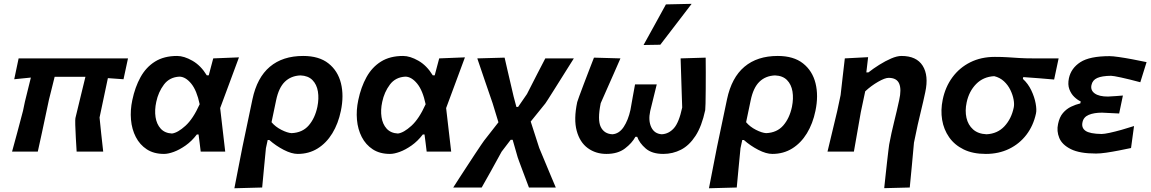

<svg xmlns="http://www.w3.org/2000/svg" viewBox="-20 -810 6150 1026"><path d="M44.5 0Q59 -53 72.8 -104Q86.5 -155 103 -218L113 -266Q122.5 -304 130.2 -335.8Q138 -367.5 145 -395.5L56 -386.5L79.5 -498H664L640 -386.5Q619.5 -388 598.5 -389.5Q577.5 -391 556.5 -392.5L512 -182Q516 -141 521 -94.5Q526 -48 531.5 0H389.5Q387.5 -34.5 385.2 -73.5Q383 -112.5 382.2 -142.2Q381.5 -172 383 -179Q398 -242 410.5 -292.8Q423 -343.5 436.5 -399.5H272Q264.5 -369.5 257 -339Q249.5 -308.5 241.5 -277L227.5 -211Q215.5 -153.5 204.5 -102.8Q193.5 -52 182 0Z M856.5 12.5Q802 12.5 764.5 -12Q727 -36.5 705.8 -77.8Q684.5 -119 680 -170.2Q675.5 -221.5 687 -275Q701.5 -344.5 731 -397.8Q760.5 -451 808.5 -481Q856.5 -511 926.5 -511Q963.5 -511 1008.2 -485.5Q1053 -460 1085 -407.5H1095.5Q1101.5 -431.5 1108 -454.8Q1114.5 -478 1119.5 -498L1257 -503.5Q1232 -436 1206 -365.8Q1180 -295.5 1156.5 -232.5Q1163.5 -174 1170 -115.8Q1176.5 -57.5 1183.5 0H1052.5Q1050 -22.5 1047 -45.2Q1044 -68 1041 -91.5H1032Q1004.5 -55.5 971.8 -32.5Q939 -9.5 908.8 1.5Q878.5 12.5 856.5 12.5ZM899 -96.5Q930 -100.5 971 -137.8Q1012 -175 1047 -253Q1031.5 -327 1001.8 -363.2Q972 -399.5 939.5 -400.5Q886 -398 856 -358Q826 -318 815 -265.5Q805.5 -222 811.2 -184.2Q817 -146.5 838.8 -122.5Q860.5 -98.5 899 -96.5Z M1232.5 196Q1243 142 1253.2 89.5Q1263.5 37 1275.5 -24.5L1329 -279.5Q1353.5 -395.5 1422 -453.2Q1490.5 -511 1600 -511Q1685 -511 1735.2 -471.2Q1785.5 -431.5 1802 -365Q1818.5 -298.5 1801.5 -217.5Q1787.5 -149.5 1755.8 -97.5Q1724 -45.5 1677.2 -16.5Q1630.5 12.5 1571 12.5Q1538.5 12.5 1496.2 -9.2Q1454 -31 1419 -62H1410.5L1401 -18Q1395.5 37.5 1390.8 87.5Q1386 137.5 1381 192ZM1538 -98.5Q1596 -101 1629.5 -139.5Q1663 -178 1676 -239Q1685 -283.5 1678.8 -321.2Q1672.5 -359 1649.5 -382.2Q1626.5 -405.5 1585.5 -407Q1535 -405 1502.2 -373.2Q1469.5 -341.5 1455.5 -274L1431 -157Q1451.5 -132.5 1483.5 -116.2Q1515.5 -100 1538 -98.5Z M2064 12.5Q2009.5 12.5 1972 -12Q1934.5 -36.5 1913.2 -77.8Q1892 -119 1887.5 -170.2Q1883 -221.5 1894.5 -275Q1909 -344.5 1938.5 -397.8Q1968 -451 2016 -481Q2064 -511 2134 -511Q2171 -511 2215.8 -485.5Q2260.5 -460 2292.5 -407.5H2303Q2309 -431.5 2315.5 -454.8Q2322 -478 2327 -498L2464.5 -503.5Q2439.5 -436 2413.5 -365.8Q2387.5 -295.5 2364 -232.5Q2371 -174 2377.5 -115.8Q2384 -57.5 2391 0H2260Q2257.5 -22.5 2254.5 -45.2Q2251.5 -68 2248.5 -91.5H2239.5Q2212 -55.5 2179.2 -32.5Q2146.5 -9.5 2116.2 1.5Q2086 12.5 2064 12.5ZM2106.5 -96.5Q2137.5 -100.5 2178.5 -137.8Q2219.5 -175 2254.5 -253Q2239 -327 2209.2 -363.2Q2179.5 -399.5 2147 -400.5Q2093.5 -398 2063.5 -358Q2033.5 -318 2022.5 -265.5Q2013 -222 2018.8 -184.2Q2024.5 -146.5 2046.2 -122.5Q2068 -98.5 2106.5 -96.5Z M2402 192Q2414.5 172 2434.2 141.8Q2454 111.5 2475.8 78Q2497.5 44.5 2517.2 14.8Q2537 -15 2550.5 -35Q2564 -55 2566.5 -58L2643.5 -156.5L2612.5 -258Q2592 -317.5 2571.2 -378.2Q2550.5 -439 2530.5 -498L2676.5 -502Q2683 -472.5 2692.2 -433.5Q2701.5 -394.5 2710 -357.2Q2718.5 -320 2724.5 -295L2739.5 -238.5H2748.5L2796 -307.5Q2825.5 -366 2850.8 -414.8Q2876 -463.5 2894 -498H3046.5Q3033.5 -477.5 3015 -448Q2996.5 -418.5 2976.2 -386.2Q2956 -354 2938 -325.5Q2920 -297 2908 -278.2Q2896 -259.5 2894 -257L2816 -160.5L2861.5 -19.5Q2881.5 28 2896.2 63.8Q2911 99.5 2923.8 130Q2936.5 160.5 2950 192H2806.5Q2799 171.5 2789 145.5Q2779 119.5 2769.8 94.5Q2760.5 69.5 2754 52Q2747.5 34.5 2746.5 31L2719.5 -63H2709L2660.5 0.5Q2629.5 58 2602 106.8Q2574.5 155.5 2554 192Z M3220.5 12.5Q3163.5 12.5 3121 -18.5Q3078.5 -49.5 3061.8 -111Q3045 -172.5 3064.5 -264.5Q3065.5 -269 3075.2 -295.5Q3085 -322 3099 -359.2Q3113 -396.5 3128 -435Q3143 -473.5 3154 -502L3295.5 -498Q3278.5 -459 3259.5 -415.8Q3240.5 -372.5 3222.2 -331.5Q3204 -290.5 3190 -258.5Q3172 -169.5 3190.2 -132Q3208.5 -94.5 3252.5 -92.5Q3288.5 -95 3312.8 -131.5Q3337 -168 3349 -223Q3355.5 -259.5 3361.2 -291.8Q3367 -324 3373.5 -359H3489.5Q3480.5 -321.5 3472 -287.8Q3463.5 -254 3454.5 -216.5Q3443.5 -165.5 3460.2 -130.2Q3477 -95 3516.5 -92.5Q3554 -94.5 3581.2 -125Q3608.5 -155.5 3625.5 -235.5Q3624.5 -265 3623 -310.2Q3621.5 -355.5 3620 -405.2Q3618.5 -455 3617 -498L3751 -502Q3751.5 -469 3751.5 -423.2Q3751.5 -377.5 3751.2 -333Q3751 -288.5 3750.2 -257.2Q3749.5 -226 3748.5 -221.5Q3730 -135 3696.5 -83.8Q3663 -32.5 3619 -10Q3575 12.5 3524.5 12.5Q3464 12.5 3430.5 -16.5Q3397 -45.5 3385 -79H3375.5Q3357.5 -45.5 3319.5 -16.5Q3281.5 12.5 3220.5 12.5ZM3419 -569.5Q3449.5 -624.5 3479.2 -678.5Q3509 -732.5 3538.5 -786.5L3676 -789.5Q3652.5 -758.5 3623.2 -720.5Q3594 -682.5 3564.2 -643.5Q3534.5 -604.5 3508.5 -571Z M3768.5 196Q3779 142 3789.2 89.5Q3799.5 37 3811.5 -24.5L3865 -279.5Q3889.5 -395.5 3958 -453.2Q4026.5 -511 4136 -511Q4221 -511 4271.2 -471.2Q4321.5 -431.5 4338 -365Q4354.5 -298.5 4337.5 -217.5Q4323.5 -149.5 4291.8 -97.5Q4260 -45.5 4213.2 -16.5Q4166.5 12.5 4107 12.5Q4074.5 12.5 4032.2 -9.2Q3990 -31 3955 -62H3946.5L3937 -18Q3931.5 37.5 3926.8 87.5Q3922 137.5 3917 192ZM4074 -98.5Q4132 -101 4165.5 -139.5Q4199 -178 4212 -239Q4221 -283.5 4214.8 -321.2Q4208.5 -359 4185.5 -382.2Q4162.5 -405.5 4121.5 -407Q4071 -405 4038.2 -373.2Q4005.5 -341.5 3991.5 -274L3967 -157Q3987.5 -132.5 4019.5 -116.2Q4051.5 -100 4074 -98.5Z M4705 195.5Q4708 167 4712 130Q4716 93 4720 57.2Q4724 21.5 4727.2 -4.5Q4730.5 -30.5 4731.5 -37.5Q4743 -99.5 4757.8 -158.2Q4772.5 -217 4785 -275Q4798 -332.5 4785 -363.2Q4772 -394 4728.5 -394Q4709 -394 4672 -372.8Q4635 -351.5 4603.5 -322L4580 -211Q4570 -153.5 4561.2 -103.5Q4552.5 -53.5 4543 0H4402Q4415 -54.5 4427.2 -105Q4439.5 -155.5 4454 -217L4472 -302Q4477.5 -350 4483 -399Q4488.5 -448 4494.5 -498L4619 -504.5L4609.5 -423H4620.5Q4646.5 -443.5 4678.8 -463.8Q4711 -484 4742.2 -497.5Q4773.5 -511 4797.5 -511Q4877.5 -511 4910.5 -458.8Q4943.5 -406.5 4924.5 -318Q4913.5 -266 4903 -223.5Q4892.5 -181 4884 -143L4864 -47.5Q4858 17.5 4852.8 74.8Q4847.5 132 4841.5 192Z M5248 12.5Q5178.5 12.5 5129.5 -11.5Q5080.5 -35.5 5051.8 -76.8Q5023 -118 5014.5 -169.8Q5006 -221.5 5017.5 -277Q5031.5 -345.5 5069.5 -397Q5107.5 -448.5 5165 -477.2Q5222.5 -506 5296 -506Q5335.5 -506 5365.2 -504Q5395 -502 5426.8 -500Q5458.5 -498 5503 -498H5637L5613 -385Q5574 -388.5 5532.8 -391.8Q5491.5 -395 5448 -398L5446 -388.5Q5474 -363 5491 -327.2Q5508 -291.5 5514.2 -257.5Q5520.5 -223.5 5516 -203.5Q5502 -138.5 5465 -90Q5428 -41.5 5372.5 -14.5Q5317 12.5 5248 12.5ZM5252 -92.5Q5310.5 -95.5 5347.5 -135.2Q5384.5 -175 5397 -234.5Q5401 -252 5396.5 -277.5Q5392 -303 5379.2 -329.2Q5366.5 -355.5 5345 -375.5Q5323.5 -395.5 5293 -403Q5234.5 -400 5196.2 -361Q5158 -322 5145.5 -262.5Q5136 -218.5 5144.5 -180.5Q5153 -142.5 5179.8 -118.5Q5206.5 -94.5 5252 -92.5Z M5837 10.5Q5749.5 10.5 5702.5 -13Q5655.5 -36.5 5640.5 -73Q5625.5 -109.5 5634 -147.5Q5641.5 -184.5 5660.2 -206.2Q5679 -228 5703.5 -239.8Q5728 -251.5 5753 -257.5L5755 -268Q5738 -275.5 5720.8 -292Q5703.5 -308.5 5694.2 -333.5Q5685 -358.5 5692 -392Q5703.5 -445.5 5753.2 -477.8Q5803 -510 5909.5 -510Q5926 -510 5959.2 -505.2Q5992.5 -500.5 6032 -493Q6071.5 -485.5 6107 -478L6073.5 -370.5Q6014 -386.5 5971.2 -395.8Q5928.5 -405 5917 -405Q5868.5 -404.5 5843.2 -393.2Q5818 -382 5812.5 -355.5Q5806.5 -327.5 5829.8 -310.8Q5853 -294 5900.5 -294Q5921 -295 5941.5 -296.5Q5962 -298 5980.5 -299.5L5960.5 -203.5Q5939 -204.5 5919.5 -205.5Q5900 -206.5 5869 -208Q5826 -208 5798 -196.2Q5770 -184.5 5764.5 -156.5Q5758 -127 5780.8 -111Q5803.5 -95 5866.5 -94Q5880.5 -94 5909.5 -100.2Q5938.5 -106.5 5973.2 -116.2Q6008 -126 6040 -136.5L6024 -19Q5994 -12.5 5959.2 -5.8Q5924.5 1 5892 5.8Q5859.5 10.5 5837 10.5Z"/></svg>

Font: Commissioner Loud SemiBold
Style: Italic
Weight: 600
Italic angle: -12°
Designer: Kostas Bartsokas
Foundry: Kostas Bartsokas
Version: Version 1.000; ttfautohint (v1.8.3)